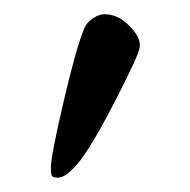

<svg xmlns="http://www.w3.org/2000/svg" viewBox="-20 -722 265 268"><path d="M51 -488Q51 -504 68.5 -579Q86 -654 97 -681Q101 -691 110.5 -697Q120 -703 129 -702Q146 -701 161.5 -685Q177 -669 175 -656Q174 -646 142.5 -584.5Q111 -523 92 -498Q73 -474 61 -474Q54 -474 52.5 -476.5Q51 -479 51 -488Z"/></svg>

Font: EB Garamond SemiBold
Style: Regular
Weight: 600
Designer: Georg Duffner and Octavio Pardo
Foundry: Georg Duffner
Version: Version 1.000